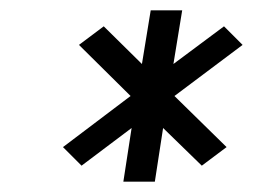

<svg xmlns="http://www.w3.org/2000/svg" viewBox="-20 -694 490 372"><path d="M102 -409 138 -373 235 -446 219 -342H280L296 -446L371 -373L419 -409L318 -508L450 -607L414 -643L316 -570L333 -674H272L255 -570L181 -643L133 -607L233 -508Z"/></svg>

Font: Charger Pro
Style: ExtObl
Weight: 400
Designer: Jasper
Foundry: Cannot Into Space Fonts
Version: Version 1.09